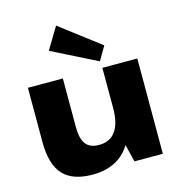

<svg xmlns="http://www.w3.org/2000/svg" viewBox="-121 -935 978 1051"><g transform="rotate(-15 368.5 -409.0)"><path d="M253 -264Q253 -198 276.5 -167.5Q300 -137 351 -137Q413 -137 445 -181.5Q477 -226 477 -311L543 -400V-328Q543 -163 474.5 -76Q406 11 276 11Q162 11 108.5 -47.5Q55 -106 55 -233V-540H253ZM675 0H514L477 -153V-540H675ZM519 -656 473 -578 218 -706 292 -829Z"/></g></svg>

Font: Pathway Extreme ExtraBold
Style: Regular
Weight: 800
Designer: Eduardo Rodriguez Tunni
Foundry: Eduardo Rodriguez Tunni
Version: Version 1.001;gftools[0.9.26]